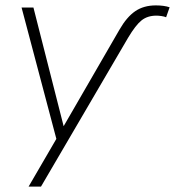

<svg xmlns="http://www.w3.org/2000/svg" viewBox="-20 -512 649 712"><path d="M423 -402Q450 -449 481.5 -470.5Q513 -492 558 -492Q588 -492 609 -485L596 -448Q589 -451 578.5 -452.5Q568 -454 560 -454Q527 -454 505 -436.5Q483 -419 455 -372L132 180H86L189 3L60 -484H104L216 -44Z"/></svg>

Font: Nunito Sans ExtraLight
Style: Italic
Weight: 200
Italic angle: -9°
Designer: Vernon Adams
Foundry: Vernon Adams
Version: Version 3.006; ttfautohint (v1.8.3)